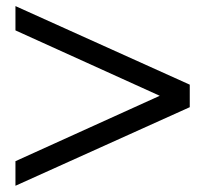

<svg xmlns="http://www.w3.org/2000/svg" viewBox="-20 -594 669 625"><path d="M30.3 -69.3 500 -282.2 30.3 -495.1V-574.2L597.7 -318.4V-245.1L30.3 10.7Z"/></svg>

Font: Jomolhari
Style: Regular
Weight: 400
Designer: Christopher J. Fynn
Foundry: Christopher  J.  Fynn (Karma Drubgy¸ Tenzin).
Version: Version alpha 0.003c 2006